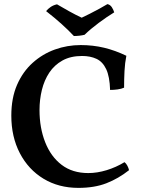

<svg xmlns="http://www.w3.org/2000/svg" viewBox="-20 -904 687 933"><path d="M361 9Q265 9 191.5 -35.5Q118 -80 76.5 -159.5Q35 -239 35 -342Q35 -428 63 -492Q91 -556 139 -599Q187 -642 247 -663.5Q307 -685 372 -685Q432 -685 486 -672Q540 -659 594 -633Q587 -598 585 -558.5Q583 -519 583 -478Q570 -472 551.5 -469.5Q533 -467 515 -467Q513 -532 496 -568Q479 -604 449 -618Q419 -632 379 -632Q323 -632 283.5 -610Q244 -588 219.5 -551Q195 -514 183.5 -467Q172 -420 172 -369Q172 -283 199.5 -213Q227 -143 279.5 -103Q332 -63 409 -63Q452 -63 498 -77Q544 -91 585 -116Q593 -110 599 -98.5Q605 -87 607 -77Q555 -36 497 -13.5Q439 9 361 9ZM339 -729Q313 -757 279 -787.5Q245 -818 204 -850Q213 -861 226 -870Q239 -879 257 -883Q284 -867 316.5 -849Q349 -831 377 -818Q392 -825 416 -837Q440 -849 463.5 -862Q487 -875 502 -884Q516 -881 524 -868Q532 -855 535 -844Q499 -822 460 -793Q421 -764 391 -735Q379 -732 365.5 -730.5Q352 -729 339 -729Z"/></svg>

Font: Vollkorn SemiBold
Style: Regular
Weight: 600
Designer: Friedrich Althausen
Foundry: Friedrich Althausen
Version: Version 5.000